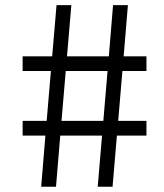

<svg xmlns="http://www.w3.org/2000/svg" viewBox="-20 -713 626 733"><path d="M137.2 0 153.3 -195.3H66.4V-251.5H158.2L174.3 -441.9H66.4V-498H179.2L195.8 -693.4H252.4L235.8 -498H395.5L411.6 -693.4H468.3L452.1 -498H539.1V-441.9H447.3L431.2 -251.5H539.1V-195.3H426.3L409.7 0H353L369.6 -195.3H210L193.8 0ZM214.8 -251.5H374.5L390.6 -441.9H231Z"/></svg>

Font: Caskaydia Cove Light
Style: Regular
Weight: 300
Monospace: yes
Designer: Aaron Bell
Foundry: Saja Typeworks
Version: Version 4.300; ttfautohint (v1.8.3)